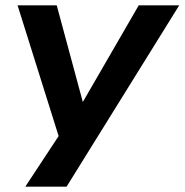

<svg xmlns="http://www.w3.org/2000/svg" viewBox="-20 -521 693 721"><path d="M75 180 212 -28 214 34 46 -501H193L291 -138L501 -501H653L230 180Z"/></svg>

Font: Nunito Sans 7pt SemiExpanded
Style: Bold Italic
Weight: 700
Width: 6
Italic angle: -9°
Designer: Vernon Adams
Foundry: Vernon Adams
Version: Version 3.101;gftools[0.9.27]